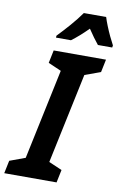

<svg xmlns="http://www.w3.org/2000/svg" viewBox="-141 -1003 671 1059"><g transform="rotate(10 195.0 -473.0)"><path d="M-39 0 -24 -72 63 -104 170 -610 97 -642 112 -714H405L390 -642L302 -610L195 -104L269 -72L254 0ZM113 -797Q145 -830 179.5 -869.5Q214 -909 240 -946H365Q371 -926 382 -898.5Q393 -871 405.5 -844.5Q418 -818 429 -798L427 -786H347Q334 -802 318.5 -823Q303 -844 288 -867Q238 -817 196 -786H112Z"/></g></svg>

Font: Noto Sans Condensed
Style: Bold Italic
Weight: 700
Width: 3
Italic angle: -12°
Designer: Monotype Design Team
Foundry: Monotype Imaging Inc.
Version: Version 2.013; ttfautohint (v1.8.4.7-5d5b)